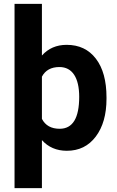

<svg xmlns="http://www.w3.org/2000/svg" viewBox="-20 -770 607 993"><path d="M530.8 -266.1C530.8 -351.6 512.7 -418.5 476.1 -466.3C439.5 -514.2 389.2 -538.1 324.7 -538.1C272 -538.1 229.5 -519.5 196.8 -482.9V-750H55.2V203.1H196.8V-45.4C229.5 -8.8 272.5 9.8 325.7 9.8C388.7 9.8 438.5 -14.6 475.6 -64C512.2 -112.8 530.8 -177.7 530.8 -259.3ZM389.6 -269.5C389.6 -159.2 356 -104 288.6 -104C245.1 -104 214.4 -121.1 196.8 -155.3V-373.5C214.4 -406.7 244.6 -423.3 287.6 -423.3C354 -423.3 389.6 -367.7 389.6 -269.5Z"/></svg>

Font: Roboto
Style: Bold
Weight: 700
Designer: Google
Version: Version 2.137; 2017